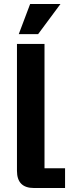

<svg xmlns="http://www.w3.org/2000/svg" viewBox="-20 -942 367 962"><path d="M150 0Q65 0 65 -86V-722H203V-99H306V0ZM74 -771 131 -922H283L171 -771Z"/></svg>

Font: Mozilla Text ExtraLight
Style: Regular
Weight: 200
Designer: Studio DRAMA
Foundry: Studio DRAMA
Version: Version 1.000